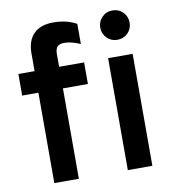

<svg xmlns="http://www.w3.org/2000/svg" viewBox="-81 -791 788 863"><g transform="rotate(-10 313.0 -359.5)"><path d="M97.5 0V-412.5H23.5V-511H97.5V-592Q97.5 -650 128.5 -681Q159.5 -712 217.5 -712Q248 -712 273.8 -706Q299.5 -700 323.5 -687V-595Q302.5 -604 284.8 -608.5Q267 -613 250.5 -613Q229.5 -613 219.5 -603Q209.5 -593 209.5 -570.5V-511H323.5V-412.5H209.5V0ZM433 0V-511H545V0ZM488.5 -585Q461 -585 441.5 -604.5Q422 -624 422 -651.5Q422 -679.5 441.2 -699.2Q460.5 -719 488.5 -719Q517.5 -719 536.8 -699.5Q556 -680 556 -651.5Q556 -623.5 536.5 -604.2Q517 -585 488.5 -585Z"/></g></svg>

Font: Overpass SemiBold
Style: Regular
Weight: 600
Designer: Delve Withrington, Dave Bailey, Thomas Jockin
Foundry: Delve Fonts LLC
Version: Version 4.000